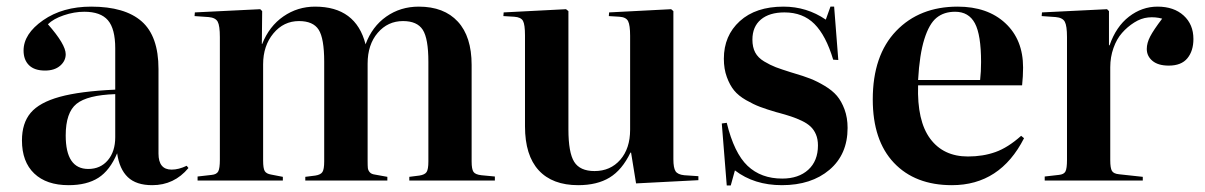

<svg xmlns="http://www.w3.org/2000/svg" viewBox="-20 -550 3670 585"><path d="M189 14.2Q121.6 14.2 84.2 -21.5Q46.9 -57.1 46.9 -122.1Q46.9 -174.8 73.5 -206.3Q100.1 -237.8 161.9 -254.9Q223.6 -272 331.1 -276.9V-402.8Q331.1 -462.4 308.8 -488.3Q286.6 -514.2 236.8 -514.2Q206.1 -514.2 174.3 -503.4Q142.6 -492.7 126 -476.1Q180.2 -414.6 180.2 -384.8Q180.2 -364.3 163.1 -349.6Q146 -335 117.2 -335Q85 -335 68.4 -351.3Q51.8 -367.7 51.8 -396Q51.8 -446.8 111.3 -488.3Q170.9 -529.8 257.8 -529.8Q360.4 -529.8 411.6 -484.9Q462.9 -439.9 462.9 -339.8V-82Q462.9 -33.2 502.9 -33.2Q524.4 -33.2 548.8 -44.9L554.2 -38.1Q510.7 14.2 443.8 14.2Q395 14.2 369.4 -10.3Q343.8 -34.7 336.9 -83Q314.9 -30.8 279.8 -8.3Q244.6 14.2 189 14.2ZM249 -35.2Q286.1 -35.2 308.6 -61.8Q331.1 -88.4 331.1 -131.8V-263.2Q246.1 -260.3 213.1 -233.6Q180.2 -207 180.2 -137.2Q180.2 -35.2 249 -35.2Z M582 0V-12.2L625 -17.1Q640.1 -18.6 645 -27.8Q649.9 -37.1 649.9 -63V-437Q649.9 -471.7 643.3 -483.9Q636.7 -496.1 615.7 -498L572.8 -501L573.7 -512.2L772.9 -522L778.8 -516.1L777.8 -416H778.8Q800.3 -470.2 843.5 -500Q886.7 -529.8 939.9 -529.8Q1064.5 -529.8 1093.8 -415Q1113.8 -469.2 1157 -499.5Q1200.2 -529.8 1255.9 -529.8Q1333 -529.8 1375 -484.1Q1417 -438.5 1417 -352.1V-58.1Q1417 -34.7 1422.6 -26.4Q1428.2 -18.1 1446.8 -16.1L1487.8 -12.2V0H1227.1V-11.2L1257.8 -15.1Q1274.4 -17.6 1279.8 -25.9Q1285.2 -34.2 1285.2 -58.1V-361.8Q1285.2 -432.6 1268.1 -459.2Q1251 -485.8 1208 -485.8Q1161.6 -485.8 1130.9 -450Q1100.1 -414.1 1100.1 -356V-61Q1100.1 -44.4 1100.8 -37.8Q1101.6 -31.2 1106.4 -25.4Q1111.3 -19.5 1122.1 -18.1L1160.2 -11.2V0H910.2V-11.2L940.9 -15.1Q957 -17.6 962.4 -25.9Q967.8 -34.2 967.8 -58.1V-361.8Q967.8 -433.1 950.9 -459.5Q934.1 -485.8 891.1 -485.8Q844.2 -485.8 813 -448.2Q781.7 -410.6 781.7 -354V-61Q781.7 -37.1 786.6 -28.8Q791.5 -20.5 806.2 -18.1L841.8 -11.2V0Z M1741.7 14.2Q1663.1 14.2 1621.3 -31.2Q1579.6 -76.7 1579.6 -165V-441.9Q1579.6 -475.1 1573.5 -486.3Q1567.4 -497.6 1546.9 -499L1513.7 -501L1514.6 -512.2L1704.6 -522L1711.9 -516.1V-155.8Q1711.9 -85 1729.5 -56.9Q1747.1 -28.8 1791.5 -28.8Q1839.8 -28.8 1869.9 -63.2Q1899.9 -97.7 1899.9 -154.8V-440.9Q1899.9 -473.1 1893.8 -485.4Q1887.7 -497.6 1867.7 -499L1835 -501L1835.9 -512.2L2024.9 -522L2031.7 -516.1V-64.9Q2031.7 -38.6 2038.3 -28.3Q2044.9 -18.1 2064.9 -16.1L2107.9 -13.2V-1L1918 8.8L1902.8 -85H1900.9Q1875.5 -32.2 1837.4 -9Q1799.3 14.2 1741.7 14.2Z M2194.3 15.1 2179.2 -173.8 2194.3 -175.8Q2216.8 -83.5 2257.8 -44.7Q2298.8 -5.9 2363.3 -5.9Q2413.1 -5.9 2442.6 -32.7Q2472.2 -59.6 2472.2 -106.9Q2472.2 -126 2466.1 -140.4Q2460 -154.8 2449.5 -164.6Q2439 -174.3 2423.1 -181.9Q2407.2 -189.5 2390.4 -195.1Q2373.5 -200.7 2352.1 -206.5Q2348.1 -207.5 2346.2 -208Q2315.9 -216.8 2295.9 -224.4Q2275.9 -231.9 2252.9 -245.1Q2230 -258.3 2216.8 -274.4Q2203.6 -290.5 2194.6 -315.2Q2185.5 -339.8 2185.5 -371.1Q2185.5 -441.4 2234.1 -485.6Q2282.7 -529.8 2367.2 -529.8Q2438 -529.8 2496.1 -490.2L2510.3 -529.8H2521.5L2534.2 -367.2L2518.6 -368.2Q2496.6 -441.9 2461.4 -477.1Q2426.3 -512.2 2370.1 -512.2Q2324.2 -512.2 2298.3 -490.5Q2272.5 -468.8 2272.5 -429.2Q2272.5 -406.2 2281 -390.1Q2289.6 -374 2308.3 -362.8Q2327.1 -351.6 2343.8 -345.2Q2360.4 -338.9 2390.1 -329.6Q2395.5 -328.1 2398.4 -327.1Q2428.2 -318.4 2449 -310.3Q2469.7 -302.2 2492.9 -288.3Q2516.1 -274.4 2530 -258.1Q2543.9 -241.7 2553.2 -216.6Q2562.5 -191.4 2562.5 -160.2Q2562.5 -79.6 2507.3 -32.7Q2452.1 14.2 2362.3 14.2Q2277.8 14.2 2219.2 -30.8L2206.5 15.1Z M2880.4 14.2Q2768.1 14.2 2703.6 -54Q2639.2 -122.1 2639.2 -247.1Q2639.2 -381.3 2710.4 -455.6Q2781.7 -529.8 2897.9 -529.8Q2988.8 -529.8 3043 -479.5Q3097.2 -429.2 3097.2 -344.2Q3097.2 -318.4 3094.2 -290H2777.3Q2773.9 -181.6 2814.2 -127.4Q2854.5 -73.2 2929.2 -73.2Q2975.1 -73.2 3012.9 -86.7Q3050.8 -100.1 3091.3 -136.2L3100.1 -128.9Q3027.3 14.2 2880.4 14.2ZM2777.3 -306.2H2966.3Q2969.2 -331.5 2969.2 -360.8Q2969.2 -443.8 2950.4 -479Q2931.6 -514.2 2890.1 -514.2Q2856 -514.2 2833.5 -495.8Q2811 -477.5 2796.4 -430.9Q2781.7 -384.3 2777.3 -306.2Z M3163.1 0V-12.2L3206.1 -17.1Q3221.7 -18.6 3226.3 -27.6Q3231 -36.6 3231 -63V-437Q3231 -471.2 3224.4 -483.6Q3217.8 -496.1 3196.8 -498L3153.8 -501L3154.8 -512.2L3353 -522L3358.9 -516.1V-412.1H3360.8Q3380.4 -468.8 3419.9 -499.3Q3459.5 -529.8 3506.8 -529.8Q3556.6 -529.8 3586.4 -502.7Q3616.2 -475.6 3616.2 -431.2Q3616.2 -395 3597.9 -372.6Q3579.6 -350.1 3541 -350.1Q3508.8 -350.1 3491.5 -364.5Q3474.1 -378.9 3474.1 -400.9Q3474.1 -418.9 3484.4 -438.7Q3494.6 -458.5 3521 -493.2Q3500 -499 3478.3 -496.8Q3456.5 -494.6 3435.8 -481.4Q3415 -468.3 3398.7 -449.7Q3382.3 -431.2 3372.6 -403.6Q3362.8 -376 3362.8 -345.2V-62Q3362.8 -38.1 3367.9 -29.3Q3373 -20.5 3390.1 -19L3461.9 -11.2V0Z"/></svg>

Font: Display Semibold
Style: Regular
Weight: 600
Designer: Latin by Veronika Burian and Jose Scaglione. Greek by Irene Vlachou. Cyrillic by Vera Evstafieva.
Foundry: TypeTogether
Version: Version 3.002